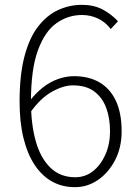

<svg xmlns="http://www.w3.org/2000/svg" viewBox="-20 -761 568 794"><path d="M290 13Q237 13 195 -10.5Q153 -34 123 -79.5Q93 -125 77 -190.5Q61 -256 61 -341Q61 -452 81.5 -529Q102 -606 138.5 -652.5Q175 -699 221.5 -720Q268 -741 319 -741Q368 -741 404 -722Q440 -703 468 -673L438 -641Q416 -670 385 -684.5Q354 -699 319 -699Q262 -699 214 -665.5Q166 -632 137 -553.5Q108 -475 108 -341Q108 -249 127.5 -178.5Q147 -108 188 -68Q229 -28 291 -28Q333 -28 365 -53.5Q397 -79 416 -122Q435 -165 435 -218Q435 -273 419 -315.5Q403 -358 369.5 -383Q336 -408 281 -408Q242 -408 194.5 -381.5Q147 -355 103 -293V-344Q128 -376 157 -399Q186 -422 219.5 -434Q253 -446 286 -446Q348 -446 392 -420Q436 -394 459.5 -343.5Q483 -293 483 -218Q483 -151 456 -99Q429 -47 385.5 -17Q342 13 290 13Z"/></svg>

Font: Noto Sans JP ExtraLight
Style: Regular
Weight: 250
Designer: Ryoko NISHIZUKA  (kana, bopomofo & ideographs); Paul D. Hunt (Latin, Greek & Cyrillic); Sandoll Communications , Soo-you
Foundry: Adobe
Version: Version 2.004-H2;hotconv 1.0.118;makeotfexe 2.5.65603